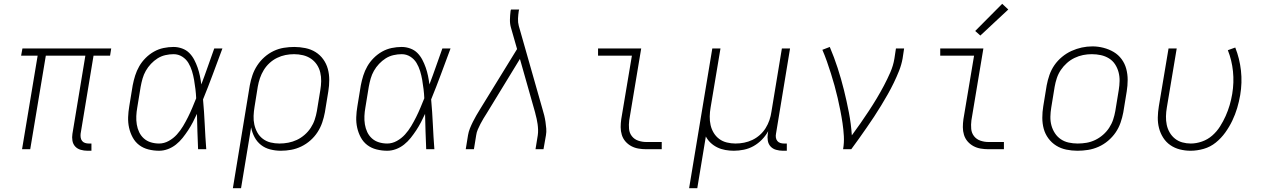

<svg xmlns="http://www.w3.org/2000/svg" viewBox="-20 -785 6640 1010"><path d="M440 8Q422 8 404.5 3Q387 -2 375.5 -14.5Q364 -27 361 -45Q358 -63 361 -81L429 -492H221L139 0H96L178 -492H91L98 -530H565L559 -492H472L404 -81Q403 -71 404.5 -61Q406 -51 412 -43.5Q418 -36 427.5 -33Q437 -30 447 -30H461V8Z M817 8Q788 8 760.5 1Q733 -6 712 -22Q691 -38 678 -62Q665 -86 659 -113Q653 -140 654 -168.5Q655 -197 660 -226L678 -336Q683 -362 691 -387.5Q699 -413 712.5 -436.5Q726 -460 746 -480Q766 -500 790 -513.5Q814 -527 840.5 -532.5Q867 -538 893 -538Q916 -538 938 -530Q960 -522 975.5 -506.5Q991 -491 1001.5 -471Q1012 -451 1019.5 -429.5Q1027 -408 1031.5 -386Q1036 -364 1039 -341Q1057 -388 1073.5 -435.5Q1090 -483 1107 -530H1150Q1125 -463 1100 -395.5Q1075 -328 1048 -262Q1054 -196 1057 -130.5Q1060 -65 1065 0H1022Q1020 -46 1018.5 -93Q1017 -140 1016 -186Q1006 -164 994.5 -142Q983 -120 969.5 -99.5Q956 -79 940.5 -59.5Q925 -40 905.5 -24.5Q886 -9 863 -0.5Q840 8 817 8ZM817 -30Q843 -30 867.5 -43.5Q892 -57 910.5 -77.5Q929 -98 943 -121.5Q957 -145 969 -169Q981 -193 991.5 -218Q1002 -243 1012 -268Q1011 -292 1008 -316.5Q1005 -341 1001 -364.5Q997 -388 990 -411Q983 -434 971 -454Q959 -474 938.5 -487Q918 -500 893 -500Q872 -500 850 -495Q828 -490 809 -478Q790 -466 774 -449Q758 -432 747 -412.5Q736 -393 730 -372Q724 -351 720 -329L702 -219Q698 -197 697 -174.5Q696 -152 699.5 -130.5Q703 -109 712 -90Q721 -71 736.5 -57Q752 -43 773 -36.5Q794 -30 817 -30Z M1205 205 1294 -336Q1299 -363 1308 -389.5Q1317 -416 1333 -440.5Q1349 -465 1371 -484.5Q1393 -504 1419 -516.5Q1445 -529 1473 -533.5Q1501 -538 1528 -538Q1557 -538 1586.5 -532Q1616 -526 1640 -511Q1664 -496 1680.5 -473Q1697 -450 1704.5 -422.5Q1712 -395 1712 -364.5Q1712 -334 1707 -304L1689 -194Q1684 -167 1675 -140.5Q1666 -114 1650.5 -90Q1635 -66 1613 -46.5Q1591 -27 1565 -14.5Q1539 -2 1512 3Q1485 8 1457 8Q1429 8 1401.5 1Q1374 -6 1353 -22.5Q1332 -39 1319 -63.5Q1306 -88 1301 -115L1248 205ZM1450 -30Q1474 -30 1497 -34.5Q1520 -39 1541.5 -49Q1563 -59 1582 -75.5Q1601 -92 1614.5 -112.5Q1628 -133 1635.5 -155.5Q1643 -178 1647 -201L1665 -311Q1669 -334 1669.5 -358Q1670 -382 1664.5 -404.5Q1659 -427 1646.5 -445.5Q1634 -464 1615.5 -476.5Q1597 -489 1574 -494.5Q1551 -500 1527 -500Q1504 -500 1481.5 -495.5Q1459 -491 1437.5 -480.5Q1416 -470 1398 -453.5Q1380 -437 1367.5 -416.5Q1355 -396 1347.5 -374Q1340 -352 1336 -329L1319 -223Q1315 -199 1314 -175.5Q1313 -152 1318 -129.5Q1323 -107 1334 -87.5Q1345 -68 1363 -54.5Q1381 -41 1403.5 -35.5Q1426 -30 1450 -30Z M2017 8Q1988 8 1960.5 1Q1933 -6 1912 -22Q1891 -38 1878 -62Q1865 -86 1859 -113Q1853 -140 1854 -168.5Q1855 -197 1860 -226L1878 -336Q1883 -362 1891 -387.5Q1899 -413 1912.5 -436.5Q1926 -460 1946 -480Q1966 -500 1990 -513.5Q2014 -527 2040.5 -532.5Q2067 -538 2093 -538Q2116 -538 2138 -530Q2160 -522 2175.5 -506.5Q2191 -491 2201.5 -471Q2212 -451 2219.5 -429.5Q2227 -408 2231.5 -386Q2236 -364 2239 -341Q2257 -388 2273.5 -435.5Q2290 -483 2307 -530H2350Q2325 -463 2300 -395.5Q2275 -328 2248 -262Q2254 -196 2257 -130.5Q2260 -65 2265 0H2222Q2220 -46 2218.5 -93Q2217 -140 2216 -186Q2206 -164 2194.5 -142Q2183 -120 2169.5 -99.5Q2156 -79 2140.5 -59.5Q2125 -40 2105.5 -24.5Q2086 -9 2063 -0.5Q2040 8 2017 8ZM2017 -30Q2043 -30 2067.5 -43.5Q2092 -57 2110.5 -77.5Q2129 -98 2143 -121.5Q2157 -145 2169 -169Q2181 -193 2191.5 -218Q2202 -243 2212 -268Q2211 -292 2208 -316.5Q2205 -341 2201 -364.5Q2197 -388 2190 -411Q2183 -434 2171 -454Q2159 -474 2138.5 -487Q2118 -500 2093 -500Q2072 -500 2050 -495Q2028 -490 2009 -478Q1990 -466 1974 -449Q1958 -432 1947 -412.5Q1936 -393 1930 -372Q1924 -351 1920 -329L1902 -219Q1898 -197 1897 -174.5Q1896 -152 1899.5 -130.5Q1903 -109 1912 -90Q1921 -71 1936.5 -57Q1952 -43 1973 -36.5Q1994 -30 2017 -30Z M2430 0 2442 -74Q2445 -92 2452 -109.5Q2459 -127 2467.5 -144Q2476 -161 2485.5 -177.5Q2495 -194 2505 -210L2700 -527L2668 -639Q2662 -659 2662.5 -682Q2663 -705 2666 -728L2668 -735H2711L2709 -728Q2706 -708 2705 -687.5Q2704 -667 2709 -649L2834 -210Q2839 -194 2843 -177.5Q2847 -161 2849.5 -144Q2852 -127 2853.5 -109Q2855 -91 2852 -74L2839 0H2797L2809 -74Q2811 -88 2810.5 -103Q2810 -118 2808 -132Q2806 -146 2803 -160Q2800 -174 2796 -188V-189Q2795 -192 2794.5 -194.5Q2794 -197 2793 -200L2715 -475L2541 -190Q2532 -176 2523.5 -162Q2515 -148 2507.5 -133.5Q2500 -119 2493.5 -104Q2487 -89 2485 -74L2473 0Z M3380 0Q3359 0 3338.5 -3.5Q3318 -7 3300.5 -16.5Q3283 -26 3270 -41Q3257 -56 3251 -75.5Q3245 -95 3245 -116Q3245 -137 3248 -158L3304 -492H3126V-530H3353L3290 -152Q3287 -129 3289 -107Q3291 -85 3304 -68.5Q3317 -52 3337.5 -45Q3358 -38 3380 -38H3461V0Z M3605 205 3727 -530H3770L3718 -219Q3714 -196 3713.5 -172.5Q3713 -149 3718 -127Q3723 -105 3734.5 -86Q3746 -67 3763.5 -54Q3781 -41 3803.5 -35.5Q3826 -30 3849 -30Q3872 -30 3894.5 -34.5Q3917 -39 3938 -49Q3959 -59 3977 -75Q3995 -91 4007.5 -111Q4020 -131 4027.5 -153Q4035 -175 4038 -197L4093 -530H4136L4062 -81Q4060 -71 4061.5 -61Q4063 -51 4069 -43.5Q4075 -36 4084.5 -33Q4094 -30 4104 -30H4119V8H4098Q4080 8 4062.5 3Q4045 -2 4033.5 -14.5Q4022 -27 4019 -45Q4016 -63 4019 -81L4021 -95Q4008 -71 3988 -50.5Q3968 -30 3944 -16.5Q3920 -3 3893 2.5Q3866 8 3840 8Q3818 8 3795.5 4Q3773 0 3753.5 -9.5Q3734 -19 3718.5 -33.5Q3703 -48 3693 -67L3648 205Z M4415 0Q4421 -34 4419 -69Q4417 -104 4412 -137.5Q4407 -171 4400.5 -204Q4394 -237 4386.5 -269.5Q4379 -302 4370 -334.5Q4361 -367 4351 -398.5Q4341 -430 4330 -461.5Q4319 -493 4306 -523L4345 -538Q4368 -484 4386.5 -427Q4405 -370 4419.5 -311.5Q4434 -253 4445.5 -193.5Q4457 -134 4461 -73Q4484 -104 4506.5 -136.5Q4529 -169 4550.5 -201.5Q4572 -234 4592 -267.5Q4612 -301 4630 -335Q4648 -369 4663.5 -404.5Q4679 -440 4685 -477L4693 -530H4736L4728 -477Q4722 -444 4709.5 -412.5Q4697 -381 4682 -350Q4667 -319 4650 -289Q4633 -259 4615 -229.5Q4597 -200 4578 -171Q4559 -142 4539 -113.5Q4519 -85 4499 -56.5Q4479 -28 4458 0Z M5180 0Q5159 0 5138.5 -3.5Q5118 -7 5100.5 -16.5Q5083 -26 5070 -41Q5057 -56 5051 -75.5Q5045 -95 5045 -116Q5045 -137 5048 -158L5104 -492H4926V-530H5153L5090 -152Q5087 -129 5089 -107Q5091 -85 5104 -68.5Q5117 -52 5137.5 -45Q5158 -38 5180 -38H5261V0ZM5137 -598 5110 -622 5252 -765 5284 -735Z M5648 8Q5618 8 5589 2Q5560 -4 5536 -19Q5512 -34 5495 -57Q5478 -80 5470.5 -107.5Q5463 -135 5463 -165.5Q5463 -196 5468 -226L5486 -336Q5491 -363 5500.5 -390.5Q5510 -418 5526.5 -442Q5543 -466 5566.5 -485.5Q5590 -505 5616.5 -517Q5643 -529 5670.5 -535Q5698 -541 5727 -541Q5756 -541 5785 -533.5Q5814 -526 5838.5 -511.5Q5863 -497 5880 -474Q5897 -451 5904.5 -423Q5912 -395 5912 -365Q5912 -335 5907 -304L5889 -194Q5884 -167 5874.5 -139.5Q5865 -112 5848.5 -88Q5832 -64 5809 -44.5Q5786 -25 5759 -13Q5732 -1 5704 3.5Q5676 8 5648 8ZM5649 -30Q5649 -30 5649 -30Q5649 -30 5649 -30Q5673 -30 5696 -34Q5719 -38 5741 -48.5Q5763 -59 5782 -75.5Q5801 -92 5814.5 -112.5Q5828 -133 5835.5 -155.5Q5843 -178 5847 -201L5865 -311Q5869 -335 5869.5 -359Q5870 -383 5864 -405.5Q5858 -428 5845.5 -447Q5833 -466 5813.5 -478Q5794 -490 5771 -495Q5748 -500 5723 -500Q5700 -500 5677.5 -495.5Q5655 -491 5633 -480.5Q5611 -470 5592.5 -453.5Q5574 -437 5560.5 -417Q5547 -397 5539.5 -374.5Q5532 -352 5528 -329L5510 -219Q5506 -195 5505.5 -171Q5505 -147 5511 -125Q5517 -103 5529.5 -84Q5542 -65 5560.5 -52.5Q5579 -40 5602 -35Q5625 -30 5649 -30Z M6243 8Q6214 8 6186.5 1Q6159 -6 6136.5 -21.5Q6114 -37 6099 -60.5Q6084 -84 6077 -111Q6070 -138 6070.5 -167Q6071 -196 6076 -226L6127 -530H6170L6118 -219Q6114 -196 6113.5 -173Q6113 -150 6117.5 -128.5Q6122 -107 6133 -88Q6144 -69 6161 -55.5Q6178 -42 6199.5 -36Q6221 -30 6244 -30Q6273 -30 6303 -40.5Q6333 -51 6357 -72Q6381 -93 6398 -120Q6415 -147 6427.5 -175Q6440 -203 6448.5 -232Q6457 -261 6462 -291Q6472 -351 6466 -409.5Q6460 -468 6439 -521L6478 -535Q6501 -477 6508 -413.5Q6515 -350 6504 -285Q6498 -250 6488 -216.5Q6478 -183 6462.5 -150.5Q6447 -118 6425.5 -88Q6404 -58 6375.5 -35Q6347 -12 6312 -2Q6277 8 6243 8Z"/></svg>

Font: Iosevka Curly XLtExObl
Style: Regular
Weight: 200
Width: 7
Italic angle: -9°
Monospace: yes
Designer: Belleve Invis
Foundry: Belleve Invis
Version: Version 11.0.1; ttfautohint (v1.8.3)